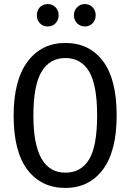

<svg xmlns="http://www.w3.org/2000/svg" viewBox="-20 -911 641 943"><path d="M215 -891Q238 -891 253 -875Q268 -859 268 -836Q268 -813 253 -797Q238 -781 215 -781Q191 -781 176 -796.5Q161 -812 161 -836Q161 -860 176 -875.5Q191 -891 215 -891ZM358.5 -875Q374 -891 397 -891Q420 -891 435 -875Q450 -859 450 -836Q450 -813 435 -797Q420 -781 397 -781Q374 -781 358.5 -797Q343 -813 343 -836Q343 -859 358.5 -875ZM301 -700Q419 -700 486 -610.5Q553 -521 553 -344Q553 -169 485.5 -78.5Q418 12 301 12Q183 12 115 -77Q47 -166 47 -343Q47 -517 115.5 -608.5Q184 -700 301 -700ZM301 -626Q225 -626 184.5 -559.5Q144 -493 144 -343Q144 -63 301 -63Q378 -63 417.5 -128Q457 -193 457 -344Q457 -494 417.5 -560Q378 -626 301 -626Z"/></svg>

Font: Fira Sans Condensed
Style: Regular
Weight: 400
Width: 3
Designer: Carrois Corporate & Edenspiekermann AG
Foundry: Carrois Corporate GbR & Edenspiekermann AG
Version: Version 4.202;PS 004.202;hotconv 1.0.88;makeotf.lib2.5.64775